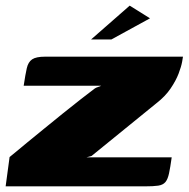

<svg xmlns="http://www.w3.org/2000/svg" viewBox="-35 -661 669 681"><path d="M272 -103H574Q569 -67 564.5 -46Q560 -25 551.5 -15Q543 -5 526 -2.5Q509 0 478 0H-15L-1 -104Q1 -105 18 -119.5Q35 -134 62 -156Q89 -178 122 -205Q155 -232 188.5 -259Q222 -286 251.5 -309Q281 -332 301 -347Q305 -350 313 -352.5Q321 -355 324 -357H49Q55 -397 60 -419Q65 -441 79 -450.5Q93 -460 125 -460H614Q614 -459 611 -442Q608 -425 598.5 -400Q589 -375 570 -347Q551 -319 520 -295L290 -108ZM288 -521 425 -641 497 -596 360 -521Z"/></svg>

Font: Genos Thin ExtraBold
Style: Italic
Weight: 800
Italic angle: -8°
Version: Version 1.010